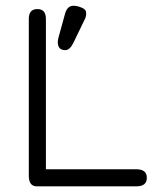

<svg xmlns="http://www.w3.org/2000/svg" viewBox="-20 -660 562 680"><path d="M279.3 -589.8 240.2 -508.8Q227.5 -482.4 210.9 -482.4Q184.6 -482.4 184.6 -511.7Q184.6 -516.6 187.5 -528.3L210.9 -613.3Q218.8 -639.6 240.2 -639.6Q253.9 -639.6 269.5 -632.8Q285.2 -627 285.2 -613.3Q285.2 -599.6 279.3 -589.8ZM110.4 0Q82 0 82 -38.1V-592.8Q82 -627.9 112.3 -627.9Q142.6 -627.9 142.6 -592.8V-60.5H462.9Q500 -60.5 500 -30.3Q500 0 462.9 0Z"/></svg>

Font: Jura
Style: Medium
Weight: 500
Version: Version 2.6.1